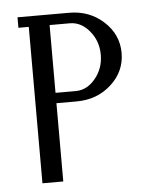

<svg xmlns="http://www.w3.org/2000/svg" viewBox="-43 -550 474 587"><g transform="rotate(-5 194.0 -256.0)"><path d="M32.2 -480V-512.2H190.9Q252.9 -512.2 296.4 -472.4Q339.8 -432.6 339.8 -376Q339.8 -319.3 296.4 -279.8Q252.9 -240.2 189.9 -240.2H127.9V0H64V-480ZM127.9 -272H189.9Q224.6 -272 250.2 -303Q275.9 -334 275.9 -376Q275.9 -418 250.2 -449Q224.6 -480 189.9 -480H127.9Z"/></g></svg>

Font: Gawaa
Style: Regular
Weight: 400
Designer: T. Christopher White
Version: Version 1.0